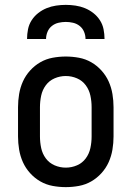

<svg xmlns="http://www.w3.org/2000/svg" viewBox="-20 -760 540 788"><path d="M250 8Q223 8 196 3Q169 -2 145.5 -15.5Q122 -29 103.5 -49.5Q85 -70 74 -94.5Q63 -119 58.5 -146Q54 -173 54 -200V-320Q54 -347 58.5 -374Q63 -401 74 -425.5Q85 -450 103.5 -470.5Q122 -491 145.5 -504.5Q169 -518 196 -523Q223 -528 250 -528Q277 -528 304 -523Q331 -518 354.5 -504.5Q378 -491 396.5 -470.5Q415 -450 426 -425.5Q437 -401 441.5 -374Q446 -347 446 -320V-200Q446 -173 441.5 -146Q437 -119 426 -94.5Q415 -70 396.5 -49.5Q378 -29 354.5 -15.5Q331 -2 304 3Q277 8 250 8ZM250 -72Q274 -72 296 -81.5Q318 -91 332 -110Q346 -129 351 -152.5Q356 -176 356 -200V-320Q356 -344 351 -367.5Q346 -391 332 -410Q318 -429 296 -438.5Q274 -448 250 -448Q226 -448 204 -438.5Q182 -429 168 -410Q154 -391 149 -367.5Q144 -344 144 -320V-200Q144 -176 149 -152.5Q154 -129 168 -110Q182 -91 204 -81.5Q226 -72 250 -72ZM91 -600Q91 -620 95 -640Q99 -660 110 -677Q121 -694 137 -706.5Q153 -719 171.5 -726.5Q190 -734 210 -737Q230 -740 250 -740Q270 -740 290 -737Q310 -734 328.5 -726.5Q347 -719 363 -706.5Q379 -694 390 -677Q401 -660 405 -640Q409 -620 409 -600H331Q331 -615 325 -629.5Q319 -644 307 -653.5Q295 -663 280 -666.5Q265 -670 250 -670Q235 -670 220 -666.5Q205 -663 193 -653.5Q181 -644 175 -629.5Q169 -615 169 -600Z"/></svg>

Font: Iosevka Term Curly Medium
Style: Regular
Weight: 500
Designer: Belleve Invis
Foundry: Belleve Invis
Version: Version 32.3.0